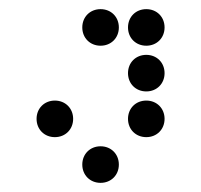

<svg xmlns="http://www.w3.org/2000/svg" viewBox="-20 -410 440 420"><path d="M200 -310C223 -310 240 -327 240 -350C240 -373 223 -390 200 -390C177 -390 160 -373 160 -350C160 -327 177 -310 200 -310ZM300 -310C323 -310 340 -327 340 -350C340 -373 323 -390 300 -390C277 -390 260 -373 260 -350C260 -327 277 -310 300 -310ZM300 -210C323 -210 340 -227 340 -250C340 -273 323 -290 300 -290C277 -290 260 -273 260 -250C260 -227 277 -210 300 -210ZM100 -110C123 -110 140 -127 140 -150C140 -173 123 -190 100 -190C77 -190 60 -173 60 -150C60 -127 77 -110 100 -110ZM300 -110C323 -110 340 -127 340 -150C340 -173 323 -190 300 -190C277 -190 260 -173 260 -150C260 -127 277 -110 300 -110ZM200 -10C223 -10 240 -27 240 -50C240 -73 223 -90 200 -90C177 -90 160 -73 160 -50C160 -27 177 -10 200 -10Z"/></svg>

Font: TINY 5x3 80
Style: Regular
Weight: 200
Designer: Jack Halten Fahnestock
Foundry: Velvetyne Type Foundry
Version: Version 1.002;hotconv 1.0.109;makeotfexe 2.5.65596